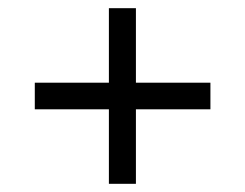

<svg xmlns="http://www.w3.org/2000/svg" viewBox="-20 -592 598 469"><path d="M246 -143V-325H65V-390H246V-572H312V-390H494V-325H312V-143Z"/></svg>

Font: Noto Serif Khojki
Style: Bold
Weight: 700
Version: Version 2.003